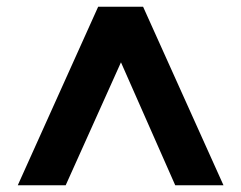

<svg xmlns="http://www.w3.org/2000/svg" viewBox="-20 -720 720 573"><path d="M176 -167H33L273 -700H407L647 -167H503L341 -534Z"/></svg>

Font: MSTAGE SemiBold
Style: Regular
Weight: 600
Designer: Ninad Kale (Devanagari), Jonny Pinhorn (Latin)
Foundry: Indian Type Foundry
Version: 4.004